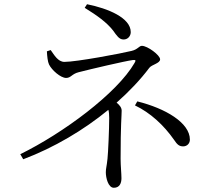

<svg xmlns="http://www.w3.org/2000/svg" viewBox="-20 -835 1040 909"><path d="M392 -815 381 -798C441 -761 485 -729 515 -691C533 -666 544 -648 565 -648C586 -648 599 -665 599 -683C599 -751 491 -795 392 -815ZM630 -355 619 -336C692 -301 755 -243 804 -173C819 -150 829 -142 847 -142C866 -142 879 -156 879 -174C879 -254 763 -322 630 -355ZM497 -276C497 -225 492 -111 489 -84C485 -45 481 -38 481 -19C481 6 492 54 519 54C547 54 555 31 555 9C555 -13 551 -51 551 -83C551 -248 556 -286 556 -311C556 -325 547 -337 532 -349C592 -402 645 -458 687 -514C698 -529 738 -535 738 -554C738 -574 678 -618 652 -618C638 -618 633 -601 603 -594C555 -582 342 -542 285 -542C254 -542 236 -576 220 -598L202 -592C203 -570 206 -542 212 -530C225 -503 267 -466 293 -466C316 -466 320 -485 352 -493C406 -507 572 -546 610 -551C623 -552 624 -549 617 -537C534 -393 278 -204 76 -105L90 -81C236 -136 376 -219 493 -315C496 -305 497 -293 497 -276Z"/></svg>

Font: Harano Aji Mincho KR
Style: Regular
Weight: 400
Foundry: Masamichi Hosoda
Version: HaranoAjiMinchoKR-Regular version 20230610;ttx 4.39.4